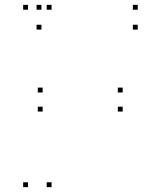

<svg xmlns="http://www.w3.org/2000/svg" viewBox="-20 -760 660 790"><path d="M192.2 -720V-740H172.2V-720ZM95.3 -720V-740H75.3V-720ZM95.3 10V-10H75.3V10ZM192.2 10V-10H172.2V10ZM155.5 -379.5V-399.5H135.5V-379.5ZM155.5 -301V-321H135.5V-301ZM484.8 -301V-321H464.8V-301ZM484.8 -379.5V-399.5H464.8V-379.5ZM546.7 -720V-740H526.7V-720ZM150.5 -720V-740H130.5V-720ZM150.5 -638.2V-658.2H130.5V-638.2ZM546.7 -638.2V-658.2H526.7V-638.2Z"/></svg>

Font: Monaspace Neon Dots Var
Style: Regular
Weight: 400
Designer: Riley Cran and the Lettermatic Team
Version: Version 1.100 (Monaspace Neon Dots)